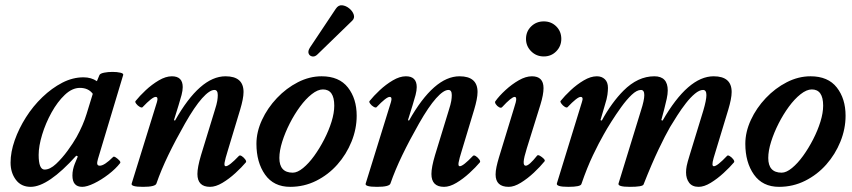

<svg xmlns="http://www.w3.org/2000/svg" viewBox="-20 -712 3305 745"><path d="M99 13Q62 13 41.5 -14.5Q21 -42 21 -81Q21 -122 37 -167.5Q53 -213 80.5 -256.5Q108 -300 144.5 -335Q181 -370 221.5 -391Q262 -412 304 -412Q334 -412 356 -397L366 -421Q369 -427 384 -430Q399 -433 416.5 -433Q434 -433 447 -430Q460 -427 458 -421L360 -95Q358 -87 357.5 -84Q357 -81 357 -79Q357 -69 367 -69Q385 -69 419 -103Q422 -106 429.5 -101Q437 -96 443 -89.5Q449 -83 446 -79Q429 -57 401 -35.5Q373 -14 345 -0.5Q317 13 299 13Q261 13 261 -31Q261 -43 263.5 -54.5Q266 -66 270 -76L282 -105L276 -108Q167 13 99 13ZM153 -54Q174 -54 197.5 -76Q221 -98 242.5 -127.5Q264 -157 277 -180Q303 -227 316 -270L340 -348Q323 -371 290 -371Q260 -371 231.5 -344Q203 -317 180 -275.5Q157 -234 143.5 -189.5Q130 -145 130 -111Q130 -54 153 -54Z M535 13Q486 13 491 0L589 -316Q595 -336 584 -336Q571 -336 533 -296Q530 -293 522 -297.5Q514 -302 508.5 -309.5Q503 -317 506 -320Q522 -340 545.5 -362Q569 -384 596 -400Q623 -416 647 -416Q689 -416 689 -374Q689 -361 684.5 -343.5Q680 -326 673 -304L655 -246L659 -244Q756 -416 855 -416Q925 -416 925 -355Q925 -342 921.5 -324.5Q918 -307 912 -287L864 -128Q854 -96 851.5 -81.5Q849 -67 856 -67Q869 -67 907 -107Q911 -111 918.5 -106Q926 -101 931.5 -93.5Q937 -86 934 -82Q918 -63 893.5 -40.5Q869 -18 843 -2.5Q817 13 795 13Q746 13 746 -37Q746 -63 760 -110L813 -283Q821 -308 823 -320.5Q825 -333 825 -343Q825 -363 812 -363Q793 -363 764 -330.5Q735 -298 698 -233Q661 -168 633 -110Q605 -52 587 0Q583 13 535 13Z M1106 13Q1042 13 1008.5 -34.5Q975 -82 975 -154Q975 -200 996.5 -246.5Q1018 -293 1054.5 -331.5Q1091 -370 1136 -393Q1181 -416 1228 -416Q1296 -416 1330 -372.5Q1364 -329 1364 -263Q1364 -212 1344 -162.5Q1324 -113 1289 -73.5Q1254 -34 1207 -10.5Q1160 13 1106 13ZM1116 -42Q1134 -42 1156 -60Q1178 -78 1199 -107Q1220 -136 1238 -171Q1256 -206 1266.5 -240Q1277 -274 1277 -302Q1277 -365 1233 -365Q1213 -365 1189.5 -346.5Q1166 -328 1144 -298Q1122 -268 1104 -232.5Q1086 -197 1075 -162Q1064 -127 1064 -99Q1064 -42 1116 -42ZM1212 -501Q1202 -491 1191.5 -493Q1181 -495 1177.5 -504.5Q1174 -514 1183 -528L1283 -678Q1293 -693 1307.5 -691.5Q1322 -690 1335 -679.5Q1348 -669 1352.5 -655.5Q1357 -642 1347 -632Z M1443 13Q1394 13 1399 0L1497 -316Q1503 -336 1492 -336Q1479 -336 1441 -296Q1438 -293 1430 -297.5Q1422 -302 1416.5 -309.5Q1411 -317 1414 -320Q1430 -340 1453.5 -362Q1477 -384 1504 -400Q1531 -416 1555 -416Q1597 -416 1597 -374Q1597 -361 1592.5 -343.5Q1588 -326 1581 -304L1563 -246L1567 -244Q1664 -416 1763 -416Q1833 -416 1833 -355Q1833 -342 1829.5 -324.5Q1826 -307 1820 -287L1772 -128Q1762 -96 1759.5 -81.5Q1757 -67 1764 -67Q1777 -67 1815 -107Q1819 -111 1826.5 -106Q1834 -101 1839.5 -93.5Q1845 -86 1842 -82Q1826 -63 1801.5 -40.5Q1777 -18 1751 -2.5Q1725 13 1703 13Q1654 13 1654 -37Q1654 -63 1668 -110L1721 -283Q1729 -308 1731 -320.5Q1733 -333 1733 -343Q1733 -363 1720 -363Q1701 -363 1672 -330.5Q1643 -298 1606 -233Q1569 -168 1541 -110Q1513 -52 1495 0Q1491 13 1443 13Z M2090 -493Q2061 -493 2041 -513Q2021 -533 2021 -561Q2021 -590 2041 -609.5Q2061 -629 2090 -629Q2119 -629 2138.5 -609.5Q2158 -590 2158 -561Q2158 -533 2138.5 -513Q2119 -493 2090 -493ZM1954 13Q1903 13 1903 -35Q1903 -48 1906.5 -64.5Q1910 -81 1916 -101L1975 -294Q1983 -318 1983 -327Q1983 -336 1977 -336Q1965 -336 1928 -296Q1924 -292 1916.5 -296Q1909 -300 1904 -307.5Q1899 -315 1902 -319Q1917 -340 1941.5 -362.5Q1966 -385 1993 -400.5Q2020 -416 2044 -416Q2089 -416 2089 -370Q2089 -345 2077 -306L2024 -136Q2013 -101 2012 -85Q2011 -69 2020 -69Q2033 -69 2064 -108Q2067 -112 2075 -107.5Q2083 -103 2089.5 -96.5Q2096 -90 2093 -86Q2076 -65 2051.5 -42Q2027 -19 2001 -3Q1975 13 1954 13Z M2185 13Q2136 13 2141 -1L2238 -316Q2245 -336 2233 -336Q2220 -336 2182 -296Q2179 -293 2171.5 -297.5Q2164 -302 2158.5 -309.5Q2153 -317 2155 -320Q2171 -340 2194.5 -362Q2218 -384 2245 -400Q2272 -416 2296 -416Q2315 -416 2327 -404.5Q2339 -393 2339 -371Q2339 -360 2337 -344.5Q2335 -329 2327 -304L2310 -246L2315 -244Q2334 -279 2355.5 -308.5Q2377 -338 2399 -360Q2455 -416 2519 -416Q2571 -416 2571 -361Q2571 -347 2567 -328.5Q2563 -310 2557 -287L2546 -246L2551 -244Q2650 -416 2749 -416Q2819 -416 2819 -355Q2819 -342 2815.5 -324.5Q2812 -307 2806 -287L2749 -99Q2744 -81 2744.5 -74Q2745 -67 2750 -67Q2763 -67 2801 -107Q2804 -111 2812 -106Q2820 -101 2825.5 -93.5Q2831 -86 2828 -82Q2812 -63 2787.5 -40.5Q2763 -18 2737.5 -2.5Q2712 13 2691 13Q2666 13 2654 -3Q2642 -19 2642 -43Q2642 -55 2644.5 -68Q2647 -81 2656 -110L2709 -283Q2721 -324 2721 -343Q2721 -363 2708 -363Q2694 -363 2676.5 -348.5Q2659 -334 2641.5 -311.5Q2624 -289 2608 -264Q2592 -239 2580 -219Q2562 -188 2535.5 -132.5Q2509 -77 2477 4Q2473 13 2424 13Q2376 13 2380 0L2467 -283Q2480 -323 2480 -343Q2480 -363 2467 -363Q2451 -363 2431 -344Q2411 -325 2390.5 -296.5Q2370 -268 2352 -239.5Q2334 -211 2323 -191Q2304 -158 2281 -110Q2258 -62 2236 2Q2233 13 2185 13Z M3003 13Q2939 13 2905.5 -34.5Q2872 -82 2872 -154Q2872 -200 2893.5 -246.5Q2915 -293 2951.5 -331.5Q2988 -370 3033 -393Q3078 -416 3125 -416Q3193 -416 3227 -372.5Q3261 -329 3261 -263Q3261 -212 3241 -162.5Q3221 -113 3186 -73.5Q3151 -34 3104 -10.5Q3057 13 3003 13ZM3013 -42Q3031 -42 3053 -60Q3075 -78 3096 -107Q3117 -136 3135 -171Q3153 -206 3163.5 -240Q3174 -274 3174 -302Q3174 -365 3130 -365Q3110 -365 3086.5 -346.5Q3063 -328 3041 -298Q3019 -268 3001 -232.5Q2983 -197 2972 -162Q2961 -127 2961 -99Q2961 -42 3013 -42Z"/></svg>

Font: Junicode
Style: Bold Italic
Weight: 700
Italic angle: -11°
Designer: Peter S. Baker
Version: Version 2.100; ttfautohint (v1.8.4)